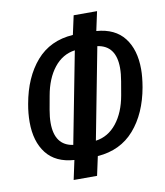

<svg xmlns="http://www.w3.org/2000/svg" viewBox="-84 -796 768 893"><g transform="rotate(-10 300.0 -349.0)"><path d="M36.5 -272.5Q36.5 -314 44.5 -357.5Q66 -479.5 131.2 -554.8Q196.5 -630 305 -637L324.5 -726.5H435L415.5 -636Q503 -629.5 546.5 -573.5Q590 -517.5 590 -425Q590 -388.5 582 -341.5Q560.5 -220 495 -145Q429.5 -70 321.5 -62L302 28H191.5L211 -63Q123.5 -69 80 -124.8Q36.5 -180.5 36.5 -272.5ZM149.5 -377 138 -313Q132 -279.5 132 -251.5Q132 -145.5 218 -133L301.5 -565Q242.5 -557 203 -507Q163.5 -457 149.5 -377ZM477.5 -321.5 488.5 -385.5Q494.5 -419.5 494.5 -447.5Q494.5 -553.5 408 -566L325 -134Q384 -142 423.8 -192Q463.5 -242 477.5 -321.5Z"/></g></svg>

Font: JuliaMono SemiBold
Style: Italic
Weight: 600
Italic angle: -9°
Monospace: yes
Designer: cormullion
Foundry: corm
Version: Version 0.056; ttfautohint (v1.8.4)